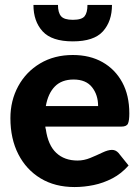

<svg xmlns="http://www.w3.org/2000/svg" viewBox="-20 -747 565 775"><path d="M281 8Q202 8 144 -27Q86 -62 54 -124.5Q22 -187 22 -270Q22 -341 53.5 -399Q85 -457 142 -491Q199 -525 274 -525Q343 -525 394 -496Q445 -467 473.5 -414.5Q502 -362 502 -289Q502 -260 496.5 -248Q491 -236 470 -236H163Q163 -233 163.5 -230.5Q164 -228 165 -225Q174 -161 207 -130Q240 -99 293 -99Q319 -99 344.5 -109.5Q370 -120 393 -131Q416 -142 432 -142Q447 -142 458 -130L499 -79Q470 -46 433.5 -27Q397 -8 358 0Q319 8 281 8ZM165 -319H376Q376 -364 351.5 -395Q327 -426 277 -426Q229 -426 201.5 -398Q174 -370 165 -319ZM274 -580Q189 -580 152 -620.5Q115 -661 115 -727H214Q214 -696 226.5 -681.5Q239 -667 274 -667Q310 -667 321.5 -681.5Q333 -696 333 -727H432Q432 -661 395.5 -620.5Q359 -580 274 -580Z"/></svg>

Font: Aleo ExtraBold
Style: Regular
Weight: 800
Designer: Alessio Laiso
Foundry: Alessio Laiso
Version: Version 2.001;gftools[0.9.29]